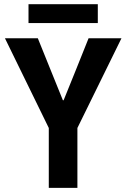

<svg xmlns="http://www.w3.org/2000/svg" viewBox="-20 -904 608 924"><path d="M214.8 0V-288.1L3.9 -719.7H162.1L223.6 -567.4L282.7 -421.4H286.1L345.2 -567.4L406.2 -719.7H564.5L352.5 -288.1V0ZM117.2 -793V-883.8H450.7V-793Z"/></svg>

Font: Reddit Sans Condensed
Style: Bold
Weight: 700
Designer: Stephen Hutchings
Foundry: Reddit
Version: Version 1.014